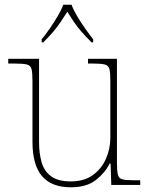

<svg xmlns="http://www.w3.org/2000/svg" viewBox="-20 -786 637 816"><path d="M281 10Q199 10 158.5 -37.5Q118 -85 118 -184V-442Q118 -477 114 -492.5Q110 -508 94 -512Q78 -516 41 -516H15V-536H146V-181Q146 -134 157 -96Q168 -58 197.5 -36.5Q227 -15 281 -15Q337 -15 374 -41.5Q411 -68 430 -110.5Q449 -153 449 -202V-442Q449 -477 445 -492.5Q441 -508 425 -512Q409 -516 372 -516H354V-536H477V-94Q477 -60 481 -44Q485 -28 499.5 -24Q514 -20 544 -20H576V0H453L450 -91H446Q427 -52 387.5 -21Q348 10 281 10ZM157 -619Q173 -638 191 -664Q209 -690 225 -717Q241 -744 249 -766H284Q292 -744 308 -717Q324 -690 342.5 -664Q361 -638 376 -619V-606H369Q344 -631 326.5 -651Q309 -671 295 -691.5Q281 -712 266 -736Q251 -712 237 -691.5Q223 -671 206 -651Q189 -631 164 -606H157Z"/></svg>

Font: Noto Serif Lao Thin
Style: Regular
Weight: 250
Designer: Monotype Design Team
Foundry: Monotype Imaging Inc.
Version: Version 2.003